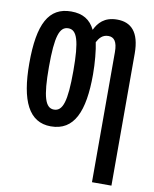

<svg xmlns="http://www.w3.org/2000/svg" viewBox="-88 -617 738 923"><g transform="rotate(10 281.5 -155.5)"><path d="M425 -395V240H520V-404C520 -511 476 -551 409 -551C346 -551 318 -517 301 -482C278 -529 241 -551 185 -551C75 -551 29 -463 29 -271C29 -88 76 10 183 10C297 10 340 -90 340 -271C340 -326 334 -390 326 -426C337 -447 352 -466 381 -466C409 -466 425 -446 425 -395ZM184 -72C142 -72 125 -124 125 -270C125 -420 142 -469 185 -469C227 -469 244 -419 244 -271C244 -122 227 -72 184 -72Z"/></g></svg>

Font: Noto Sans Mono SemiCondensed Medium
Style: Regular
Weight: 500
Width: 4
Designer: Monotype Design Team
Foundry: Monotype Imaging Inc.
Version: Version 2.014